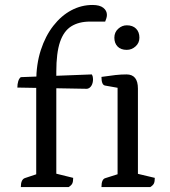

<svg xmlns="http://www.w3.org/2000/svg" viewBox="-20 -754 684 774"><path d="M64 0Q64 -30 80 -36L137 -55L126 -41V-424Q126 -495 144.5 -552Q163 -609 195 -650Q227 -691 267.5 -712.5Q308 -734 353 -734Q382 -734 396.5 -722.5Q411 -711 411 -694Q411 -688 409 -681Q407 -674 404 -667H343Q298 -667 267.5 -648Q237 -629 222 -585Q207 -541 207 -465V-39L194 -57L275 -37Q275 -22 271.5 -14.5Q268 -7 257 0ZM331 -396 50 -401Q50 -415 53.5 -426.5Q57 -438 64 -443L350 -454Q353 -449 354 -444.5Q355 -440 355 -435Q355 -419 348.5 -408.5Q342 -398 331 -396ZM389 0Q389 -32 405 -36L465 -55L454 -41V-413L466 -398L404 -409Q389 -411 389 -444Q423 -449 445.5 -451.5Q468 -454 490 -454Q536 -454 536 -397V-43L524 -56L604 -37Q604 -22 600.5 -14.5Q597 -7 586 0ZM491 -553Q467 -553 454 -566.5Q441 -580 441 -602Q441 -624 456.5 -638Q472 -652 491 -652Q515 -652 528.5 -638.5Q542 -625 542 -602Q542 -581 526.5 -567Q511 -553 491 -553Z"/></svg>

Font: Petrona
Style: Regular
Weight: 400
Designer: Ringo R. Seeber
Foundry: Ringo R. Seeber
Version: Version 2.001; ttfautohint (v1.8.3)